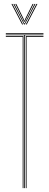

<svg xmlns="http://www.w3.org/2000/svg" viewBox="-20 -970 254 990"><path d="M105 0V-788H10V-792H204V-788H109V0ZM97 0V-780H10V-784H101V0ZM113 0V-784H204V-780H117V0ZM10 -796V-800H204V-796ZM39 -949.8H44L99 -844H94ZM49 -949.8H54L101 -857.8L105 -849.5H107L111 -857.8L158 -949.8H163L108 -844H104ZM59 -949.8H64L101.5 -873.8L105 -864H107L110.5 -873.8L148 -949.8H153L113 -869.2L108 -858.2H104L99 -869.2ZM168 -949.8H173L118 -844H113Z"/></svg>

Font: Big Shoulders Inline Display Thin Thin
Style: Regular
Weight: 250
Version: Version 2.002